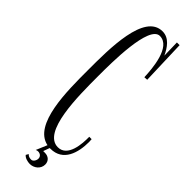

<svg xmlns="http://www.w3.org/2000/svg" viewBox="-286 -726 855 855"><g transform="rotate(45 141.5 -299.0)"><path d="M147 124C173 124 198 105 198 77C198 55 182 41 160 41H149L160 11H164C244 11 265 -65 265 -132C265 -137 264 -143 264 -149H249C250 -105 244 -17 183 -17C86 -17 86 -239 86 -370C86 -452 86 -689 154 -689C224 -689 233 -561 235 -510L252 -511L245 -722H228L230 -641C214 -675 190 -712 148 -712C34 -712 35 -490 35 -355C35 -223 34 -13 144 9L122 61C126 59 130 58 134 58C147 58 158 66 158 80C158 91 150 106 138 106C128 106 120 104 113 96L106 108C114 119 134 124 147 124Z"/></g></svg>

Font: Bigelow Rules
Style: Regular
Weight: 400
Designer: Astigmatic (AOETI)
Foundry: Astigmatic (AOETI)
Version: Version 1.000